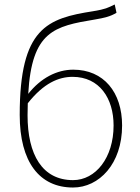

<svg xmlns="http://www.w3.org/2000/svg" viewBox="-20 -824 624 857"><path d="M306 13C422 13 525 -92 525 -264C525 -412 443 -513 307 -513C234 -513 162 -476 106 -405C122 -685 222 -707 404 -737C445 -744 472 -750 500 -767L492 -804C461 -789 451 -783 396 -774C191 -742 68 -700 68 -311C68 -101 156 13 306 13ZM104 -363C175 -453 242 -481 304 -481C424 -481 487 -385 487 -264C487 -120 407 -20 306 -20C169 -20 103 -133 103 -310Z"/></svg>

Font: Harano Aji Gothic KR ExtraLight
Style: Regular
Weight: 250
Foundry: Masamichi Hosoda
Version: HaranoAjiGothicKR-ExtraLight version 20220220;ttx 4.29.1